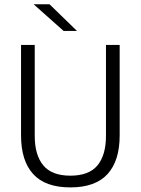

<svg xmlns="http://www.w3.org/2000/svg" viewBox="-20 -844 642 876"><path d="M301 11Q186.5 11 131.2 -50Q76 -111 76 -225.5V-639H138.5V-224Q138.5 -136.5 177.5 -89.5Q216.5 -42.5 301 -42.5Q386 -42.5 424.8 -89.5Q463.5 -136.5 463.5 -224V-639H526V-225.5Q526 -111 470.8 -50Q415.5 11 301 11ZM206 -824.5 330 -704V-703H270L134.5 -823.5V-824.5Z"/></svg>

Font: Anek Bangla Medium Light
Style: Regular
Weight: 300
Version: Version 1.003